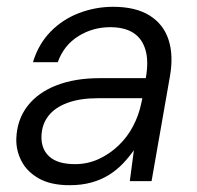

<svg xmlns="http://www.w3.org/2000/svg" viewBox="-20 -533 581 565"><path d="M185 12Q130 12 95 -7.5Q60 -27 43.5 -58.5Q27 -90 28 -125Q30 -181 61 -221Q92 -261 146.5 -282Q201 -303 273 -303H409Q418 -353 408 -386.5Q398 -420 372 -436.5Q346 -453 304 -453Q253 -453 210.5 -426.5Q168 -400 150 -350H77Q93 -403 128.5 -439.5Q164 -476 212.5 -494.5Q261 -513 313 -513Q379 -513 420 -487.5Q461 -462 476 -416Q491 -370 480 -308L426 0H362L374 -91Q360 -71 342 -52Q324 -33 301 -18.5Q278 -4 249 4Q220 12 185 12ZM201 -50Q238 -50 270.5 -65Q303 -80 329 -105Q355 -130 371.5 -161.5Q388 -193 395 -226L399 -244H268Q216 -244 179 -230.5Q142 -217 122.5 -192Q103 -167 102 -132Q101 -94 125.5 -72Q150 -50 201 -50Z"/></svg>

Font: DM Sans 18pt Light
Style: Italic
Weight: 300
Italic angle: -10°
Designer: Colophon Foundry, Jonny Pinhorn
Foundry: Colophon Foundry
Version: Version 4.004;gftools[0.9.30]